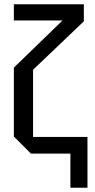

<svg xmlns="http://www.w3.org/2000/svg" viewBox="-20 -720 443 900"><path d="M125 0 45 -80V-403L273 -624H45V-700H373V-620L135 -393V-78H390V160H310V0Z"/></svg>

Font: Tektur SemiCondensed
Style: Regular
Weight: 400
Width: 4
Designer: Adam Jagosz
Foundry: Adam Jagosz
Version: Version 1.005;gftools[0.9.30]